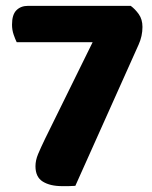

<svg xmlns="http://www.w3.org/2000/svg" viewBox="-20 -628 517 655"><path d="M426 -608Q441 -597 453.5 -579.5Q466 -562 466 -536Q466 -505 453 -476L237 6Q224 7 213.5 7Q203 7 192 7Q151 7 126 -8.5Q101 -24 101 -61Q101 -81 110 -102.5Q119 -124 134 -155L296 -484H37Q32 -494 26.5 -510Q21 -526 21 -544Q21 -578 36 -593Q51 -608 75 -608Z"/></svg>

Font: Baloo Bhai 2
Style: Bold
Weight: 700
Designer: Supriya Tembe, Noopur Datye and Ek Type
Foundry: Ek Type
Version: Version 1.640;PS 1.000;hotconv 16.6.51;makeotf.lib2.5.65220;